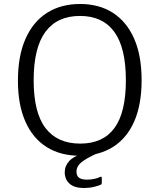

<svg xmlns="http://www.w3.org/2000/svg" viewBox="-20 -772 802 964"><path d="M381 10Q284 10 214.5 -33.5Q145 -77 107.5 -161.5Q70 -246 70 -367Q70 -491 108 -577Q146 -663 216 -707.5Q286 -752 382 -752Q478 -752 547 -707.5Q616 -663 653.5 -578Q691 -493 691 -369Q691 -247 654 -162.5Q617 -78 547 -34Q477 10 381 10ZM383 -51Q497 -51 554.5 -129Q612 -207 612 -369Q612 -533 553.5 -612.5Q495 -692 382 -692Q267 -692 208 -612Q149 -532 149 -369Q149 -207 208.5 -129Q268 -51 383 -51ZM305 93Q305 61 328 36Q351 11 413 -7L464 0Q413 23 388.5 43Q364 63 364 90Q364 110 376.5 120Q389 130 417 130Q439 130 456.5 125.5Q474 121 481 117Q491 112 491 121V146Q491 153 485 156Q473 161 450.5 166.5Q428 172 402 172Q353 172 329 150Q305 128 305 93Z"/></svg>

Font: Libre Franklin Thin Light
Style: Regular
Weight: 300
Version: Version 3.000